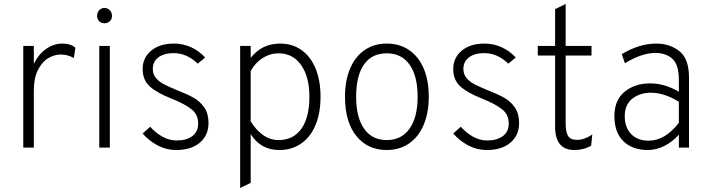

<svg xmlns="http://www.w3.org/2000/svg" viewBox="-20 -742 3559 965"><path d="M97 -511H150V-421Q175 -471 213 -497Q251 -523 293 -523Q335 -523 359 -502L351 -450Q322 -468 284 -468Q254 -468 223 -450Q192 -432 171 -391Q150 -350 150 -286V0H97Z M468 -662Q468 -679 478.5 -690.5Q489 -702 505 -702Q521 -702 532 -690.5Q543 -679 543 -662Q543 -646 532 -635.5Q521 -625 505 -625Q489 -625 478.5 -635.5Q468 -646 468 -662ZM479 -511H532V0H479Z M697 -71 735 -105Q761 -75 795.5 -55.5Q830 -36 868 -36Q917 -36 946.5 -58Q976 -80 976 -122Q976 -167 941 -194Q906 -221 843 -246Q771 -274 734 -306.5Q697 -339 697 -395Q697 -452 740 -487.5Q783 -523 854 -523Q900 -523 940.5 -504.5Q981 -486 1011 -453L974 -422Q919 -475 853 -475Q804 -475 776 -453.5Q748 -432 748 -396Q748 -368 764 -349.5Q780 -331 803 -319Q826 -307 869 -289Q921 -269 953.5 -250.5Q986 -232 1007 -201.5Q1028 -171 1028 -124Q1028 -62 984.5 -25Q941 12 865 12Q816 12 772.5 -11Q729 -34 697 -71Z M1240 -68V177L1187 203V-511H1240V-451Q1296 -523 1388 -523Q1450 -523 1496 -490Q1542 -457 1566.5 -396.5Q1591 -336 1591 -256Q1591 -172 1565 -111.5Q1539 -51 1492 -19.5Q1445 12 1384 12Q1290 12 1240 -68ZM1535 -256Q1535 -356 1493.5 -415Q1452 -474 1380 -474Q1337 -474 1299.5 -450Q1262 -426 1240 -385V-132Q1267 -88 1302.5 -63Q1338 -38 1380 -38Q1454 -38 1494.5 -94.5Q1535 -151 1535 -256Z M1714 -255Q1714 -338 1740 -398.5Q1766 -459 1813.5 -491Q1861 -523 1924 -523Q1987 -523 2034.5 -491.5Q2082 -460 2108.5 -400Q2135 -340 2135 -256Q2135 -173 2108.5 -112.5Q2082 -52 2034.5 -20Q1987 12 1924 12Q1828 12 1771 -58.5Q1714 -129 1714 -255ZM2079 -256Q2079 -359 2039 -416.5Q1999 -474 1924 -474Q1849 -474 1809.5 -418Q1770 -362 1770 -255Q1770 -152 1810 -95Q1850 -38 1924 -38Q1998 -38 2038.5 -95.5Q2079 -153 2079 -256Z M2258 -71 2296 -105Q2322 -75 2356.5 -55.5Q2391 -36 2429 -36Q2478 -36 2507.5 -58Q2537 -80 2537 -122Q2537 -167 2502 -194Q2467 -221 2404 -246Q2332 -274 2295 -306.5Q2258 -339 2258 -395Q2258 -452 2301 -487.5Q2344 -523 2415 -523Q2461 -523 2501.5 -504.5Q2542 -486 2572 -453L2535 -422Q2480 -475 2414 -475Q2365 -475 2337 -453.5Q2309 -432 2309 -396Q2309 -368 2325 -349.5Q2341 -331 2364 -319Q2387 -307 2430 -289Q2482 -269 2514.5 -250.5Q2547 -232 2568 -201.5Q2589 -171 2589 -124Q2589 -62 2545.5 -25Q2502 12 2426 12Q2377 12 2333.5 -11Q2290 -34 2258 -71Z M2770 -105V-463H2683V-511H2770V-696L2823 -722V-511H2953V-463H2823V-122Q2823 -81 2834.5 -60Q2846 -39 2881 -39Q2917 -39 2957 -66L2951 -10Q2915 12 2867 12Q2770 12 2770 -105Z M3392 -65Q3361 -30 3320 -9Q3279 12 3236 12Q3159 12 3113.5 -32Q3068 -76 3068 -158Q3068 -239 3119.5 -281Q3171 -323 3248 -323Q3320 -323 3392 -281V-340Q3392 -417 3359.5 -446.5Q3327 -476 3274 -476Q3237 -476 3196 -461Q3155 -446 3121 -424L3105 -470Q3193 -523 3279 -523Q3346 -523 3394.5 -485Q3443 -447 3443 -352V0H3392ZM3392 -125V-230Q3362 -250 3325 -263Q3288 -276 3252 -276Q3196 -276 3158 -246Q3120 -216 3120 -158Q3120 -102 3152 -68.5Q3184 -35 3240 -35Q3323 -35 3392 -125Z"/></svg>

Font: Overpass ExtraLight
Style: Regular
Weight: 200
Designer: Delve Withrington, Thomas Jockin
Foundry: Delve Fonts
Version: Version 3.000;DELV;Overpass